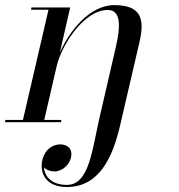

<svg xmlns="http://www.w3.org/2000/svg" viewBox="-84 -490 716 770"><path d="M-62.5 -9 -64 0H160.5L162 -9H93.5L143.5 -225.5C163 -309 252.5 -450 348 -450C401.5 -450 400 -385 380.5 -301L315.5 -20C286 107 274.5 251.5 184.5 251.5C125 251.5 95.5 220.5 92.5 181C101.5 191.5 117.5 197.5 134.5 197.5C168 197.5 194.5 168.5 200.5 143C209.5 103 182.5 89 157.5 89C127 89 95.5 110 86 151C73 207.5 103 260 184 260C314 260 368 141.5 398 11.5L475 -319.5C495 -406.5 489 -469.5 374.5 -469.5C274 -469.5 193 -363 156 -279L197.5 -460H42L40.5 -451H110.5L8 -9Z"/></svg>

Font: Bodoni* 24pt
Style: Italic
Weight: 400
Italic angle: -13°
Version: Version 2.3